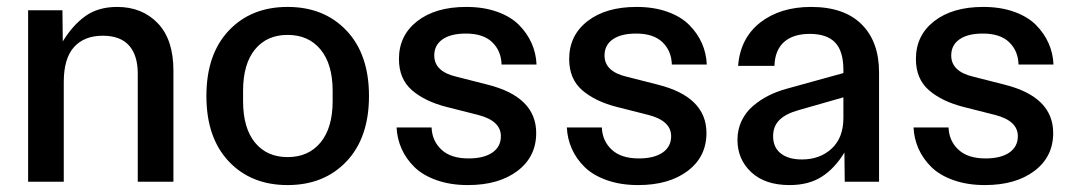

<svg xmlns="http://www.w3.org/2000/svg" viewBox="-20 -530 3138 560"><path d="M62 0V-500H162.1L163.1 -409.2Q191.9 -456.5 229.2 -483.2Q266.6 -509.8 321.8 -509.8Q394.5 -509.8 440.2 -462.2Q485.8 -414.6 485.8 -324.2V0H381.8V-314.9Q381.8 -369.1 356.2 -397.5Q330.6 -425.8 279.8 -425.8Q225.6 -425.8 195.8 -392.6Q166 -359.4 166 -291V0Z M990.7 -59.3Q925.3 9.8 818.8 9.8Q712.4 9.8 647.2 -59.3Q582 -128.4 582 -250Q582 -371.6 647.2 -440.7Q712.4 -509.8 818.8 -509.8Q925.3 -509.8 990.7 -440.7Q1056.2 -371.6 1056.2 -250Q1056.2 -128.4 990.7 -59.3ZM689 -234.9Q689 -156.7 723.6 -114.3Q758.3 -71.8 818.8 -71.8Q879.9 -71.8 915 -114.5Q950.2 -157.2 950.2 -234.9V-265.1Q950.2 -342.8 915 -385.5Q879.9 -428.2 818.8 -428.2Q758.3 -428.2 723.6 -385.7Q689 -343.3 689 -265.1Z M1283.7 -217.8Q1219.7 -233.9 1181.6 -266.8Q1143.6 -299.8 1143.6 -357.9Q1143.6 -426.8 1197 -468.3Q1250.5 -509.8 1339.8 -509.8Q1390.6 -509.8 1430.2 -495.6Q1469.7 -481.4 1493.7 -457.3Q1517.6 -433.1 1530.5 -404.1Q1543.5 -375 1544.9 -341.8H1442.9Q1441.9 -381.3 1415.8 -406.7Q1389.6 -432.1 1338.9 -432.1Q1294.9 -432.1 1270.8 -415.3Q1246.6 -398.4 1246.6 -368.2Q1246.6 -321.3 1311.5 -306.2L1401.9 -283.2Q1543.9 -247.6 1543.9 -142.1Q1543.9 -72.8 1489.3 -31.5Q1434.6 9.8 1344.7 9.8Q1293.9 9.8 1253.7 -4.4Q1213.4 -18.6 1189 -42.5Q1164.6 -66.4 1151.4 -95.9Q1138.2 -125.5 1136.7 -158.2H1238.8Q1240.2 -119.1 1267.6 -93.5Q1294.9 -67.9 1346.7 -67.9Q1391.1 -67.9 1416 -85Q1440.9 -102.1 1440.9 -132.8Q1440.9 -177.7 1374.5 -194.8Z M1780.3 -217.8Q1716.3 -233.9 1678.2 -266.8Q1640.1 -299.8 1640.1 -357.9Q1640.1 -426.8 1693.6 -468.3Q1747.1 -509.8 1836.4 -509.8Q1887.2 -509.8 1926.8 -495.6Q1966.3 -481.4 1990.2 -457.3Q2014.2 -433.1 2027.1 -404.1Q2040 -375 2041.5 -341.8H1939.5Q1938.5 -381.3 1912.4 -406.7Q1886.2 -432.1 1835.4 -432.1Q1791.5 -432.1 1767.3 -415.3Q1743.2 -398.4 1743.2 -368.2Q1743.2 -321.3 1808.1 -306.2L1898.4 -283.2Q2040.5 -247.6 2040.5 -142.1Q2040.5 -72.8 1985.8 -31.5Q1931.2 9.8 1841.3 9.8Q1790.5 9.8 1750.2 -4.4Q1710 -18.6 1685.5 -42.5Q1661.1 -66.4 1647.9 -95.9Q1634.8 -125.5 1633.3 -158.2H1735.4Q1736.8 -119.1 1764.2 -93.5Q1791.5 -67.9 1843.3 -67.9Q1887.7 -67.9 1912.6 -85Q1937.5 -102.1 1937.5 -132.8Q1937.5 -177.7 1871.1 -194.8Z M2282.7 9.8Q2211.4 9.8 2171.1 -27.8Q2130.9 -65.4 2130.9 -122.1Q2130.9 -152.3 2143.1 -177.7Q2155.3 -203.1 2176.3 -220.9Q2197.3 -238.8 2221.4 -251Q2245.6 -263.2 2273.9 -271L2439.9 -316.9V-326.2Q2439.9 -380.9 2415.8 -406Q2391.6 -431.2 2341.8 -431.2Q2293.5 -431.2 2266.8 -407.5Q2240.2 -383.8 2238.8 -337.9H2132.8Q2139.2 -418.9 2197.5 -464.4Q2255.9 -509.8 2345.7 -509.8Q2441.9 -509.8 2492.9 -459.2Q2543.9 -408.7 2543.9 -318.8V0H2443.8L2442.9 -85Q2414.1 -38.1 2376.2 -14.2Q2338.4 9.8 2282.7 9.8ZM2234.9 -132.8Q2234.9 -100.1 2257.3 -82.5Q2279.8 -64.9 2318.8 -64.9Q2371.6 -64.9 2405.8 -96.7Q2439.9 -128.4 2439.9 -186V-246.1L2310.1 -209Q2272.5 -198.7 2253.7 -180.4Q2234.9 -162.1 2234.9 -132.8Z M2791.5 -217.8Q2727.5 -233.9 2689.5 -266.8Q2651.4 -299.8 2651.4 -357.9Q2651.4 -426.8 2704.8 -468.3Q2758.3 -509.8 2847.7 -509.8Q2898.4 -509.8 2938 -495.6Q2977.5 -481.4 3001.5 -457.3Q3025.4 -433.1 3038.3 -404.1Q3051.3 -375 3052.7 -341.8H2950.7Q2949.7 -381.3 2923.6 -406.7Q2897.5 -432.1 2846.7 -432.1Q2802.7 -432.1 2778.6 -415.3Q2754.4 -398.4 2754.4 -368.2Q2754.4 -321.3 2819.3 -306.2L2909.7 -283.2Q3051.8 -247.6 3051.8 -142.1Q3051.8 -72.8 2997.1 -31.5Q2942.4 9.8 2852.5 9.8Q2801.8 9.8 2761.5 -4.4Q2721.2 -18.6 2696.8 -42.5Q2672.4 -66.4 2659.2 -95.9Q2646 -125.5 2644.5 -158.2H2746.6Q2748 -119.1 2775.4 -93.5Q2802.7 -67.9 2854.5 -67.9Q2898.9 -67.9 2923.8 -85Q2948.7 -102.1 2948.7 -132.8Q2948.7 -177.7 2882.3 -194.8Z"/></svg>

Font: TASA Orbiter Deck Medium
Style: Regular
Weight: 500
Designer: Weizhong Zhang
Version: Version 1.000;Glyphs 3.1.2 (3151)